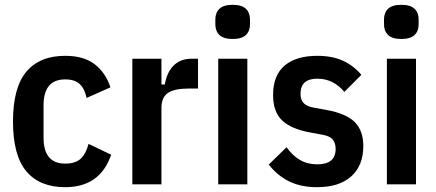

<svg xmlns="http://www.w3.org/2000/svg" viewBox="-20 -766 1814 798"><path d="M251 12Q145 12 89.5 -54Q34 -120 34 -261Q34 -402 89.5 -468Q145 -534 251 -534Q328 -534 373.5 -499Q419 -464 439 -403L340 -359Q332 -397 311.5 -416.5Q291 -436 251 -436Q161 -436 161 -328V-194Q161 -86 251 -86Q293 -86 315 -106Q337 -126 348 -168L442 -123Q396 12 251 12Z M530 0V-522H651V-415H665Q674 -467 702.5 -494.5Q731 -522 777 -522H803V-398H763Q706 -398 678.5 -380Q651 -362 651 -317V0Z M947 -604Q909 -604 892 -620.5Q875 -637 875 -665V-685Q875 -713 892 -729.5Q909 -746 947 -746Q985 -746 1002 -729.5Q1019 -713 1019 -685V-665Q1019 -637 1002 -620.5Q985 -604 947 -604ZM887 -522H1008V0H887Z M1297 12Q1232 12 1183 -11.5Q1134 -35 1097 -82L1171 -154Q1196 -119 1227 -101Q1258 -83 1299 -83Q1375 -83 1375 -147Q1375 -172 1362.5 -186.5Q1350 -201 1320 -206L1271 -215Q1189 -230 1152 -266Q1115 -302 1115 -371Q1115 -453 1163 -493.5Q1211 -534 1299 -534Q1360 -534 1404.5 -514Q1449 -494 1482 -455L1411 -384Q1391 -409 1362.5 -424Q1334 -439 1299 -439Q1229 -439 1229 -376Q1229 -350 1243 -336.5Q1257 -323 1287 -318L1337 -309Q1419 -294 1454.5 -258.5Q1490 -223 1490 -159Q1490 -78 1440 -33Q1390 12 1297 12Z M1648 -604Q1610 -604 1593 -620.5Q1576 -637 1576 -665V-685Q1576 -713 1593 -729.5Q1610 -746 1648 -746Q1686 -746 1703 -729.5Q1720 -713 1720 -685V-665Q1720 -637 1703 -620.5Q1686 -604 1648 -604ZM1588 -522H1709V0H1588Z"/></svg>

Font: IBM Plex Sans Condensed SemiBold
Style: Regular
Weight: 600
Width: 3
Designer: Mike Abbink, Paul van der Laan, Pieter van Rosmalen
Foundry: Bold Monday
Version: Version 1.3